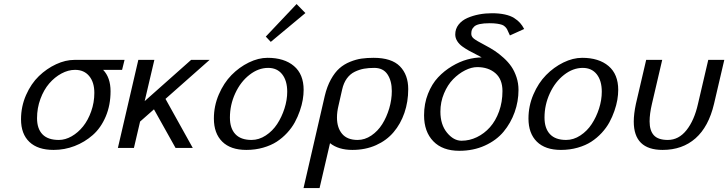

<svg xmlns="http://www.w3.org/2000/svg" viewBox="-20 -739 3638 959"><path d="M85 -143.1Q85 -207 110.1 -264.2Q135.3 -321.3 174.3 -358.9Q213.4 -396.5 260.3 -418.2Q307.1 -439.9 352.1 -439.9H602.1L589.8 -390.1H495.1Q532.2 -351.6 532.2 -283.2Q532.2 -213.9 508.1 -157Q483.9 -100.1 443.4 -64.5Q402.8 -28.8 352.5 -9.5Q302.2 9.8 248 9.8Q168.9 9.8 127 -30Q85 -69.8 85 -143.1ZM273.9 -40Q306.2 -40 338.1 -58.3Q370.1 -76.7 395 -107.7Q419.9 -138.7 435.5 -182.9Q451.2 -227.1 451.2 -274.9Q451.2 -328.1 425.5 -359.1Q399.9 -390.1 355 -390.1Q320.8 -390.1 286.9 -371.8Q252.9 -353.5 225.8 -322Q198.7 -290.5 181.9 -244.9Q165 -199.2 165 -148.9Q165 -96.2 192.1 -68.1Q219.2 -40 273.9 -40Z M568.8 0ZM679.7 -131.8 648.9 0H568.8L670.9 -439.9H751L702.6 -233.9L934.6 -439.9H1026.9L806.6 -245.1L942.9 0H856.9L749 -192.9Z M1048.3 0ZM1307.6 -529.8ZM1307.6 -529.8ZM1461.4 -718.8 1505.4 -673.8 1332.5 -529.8 1307.6 -556.2ZM1048.3 0ZM1236.3 -40Q1273.4 -40 1307.4 -62.3Q1341.3 -84.5 1364.3 -119.4Q1387.2 -154.3 1400.9 -197Q1414.6 -239.7 1414.6 -280.8Q1414.6 -335.9 1389.4 -367.9Q1364.3 -399.9 1319.3 -399.9Q1270.5 -399.9 1226.1 -365.2Q1181.6 -330.6 1155 -272.9Q1128.4 -215.3 1128.4 -151.9Q1128.4 -98.1 1155.5 -69.1Q1182.6 -40 1236.3 -40ZM1496.6 -290Q1496.6 -266.6 1492.2 -240.5Q1487.8 -214.4 1477.5 -184.8Q1467.3 -155.3 1452.4 -127.9Q1437.5 -100.6 1414.1 -75.2Q1390.6 -49.8 1362.1 -31.2Q1333.5 -12.7 1294.4 -1.5Q1255.4 9.8 1210.4 9.8Q1131.8 9.8 1090.1 -31.5Q1048.3 -72.8 1048.3 -147Q1048.3 -210 1073 -267.3Q1097.7 -324.7 1136.2 -364Q1174.8 -403.3 1222.7 -426.8Q1270.5 -450.2 1316.4 -450.2Q1399.9 -450.2 1448.2 -409.2Q1496.6 -368.2 1496.6 -290Z M1628.4 -23.9 1576.2 200.2H1496.1L1602.1 -259.8Q1613.3 -307.1 1632.8 -342.3Q1652.3 -377.4 1675.3 -397.7Q1698.2 -418 1728.3 -430.2Q1758.3 -442.4 1785.6 -446.3Q1813 -450.2 1846.2 -450.2Q1935.5 -450.2 1977.3 -408Q2019 -365.7 2019 -293.9Q2019 -230.5 2000 -175.3Q1981 -120.1 1946 -78.9Q1911.1 -37.6 1858.2 -13.9Q1805.2 9.8 1740.2 9.8Q1670.9 9.8 1628.4 -23.9ZM1670.4 -210Q1663.1 -179.7 1663.1 -151.9Q1663.1 -101.1 1688.7 -70.6Q1714.4 -40 1766.1 -40Q1802.2 -40 1834.7 -62Q1867.2 -84 1889.2 -118.9Q1911.1 -153.8 1924.1 -197.5Q1937 -241.2 1937 -284.2Q1937 -335 1915.5 -367.4Q1894 -399.9 1849.1 -399.9Q1820.8 -399.9 1797.9 -395.8Q1774.9 -391.6 1752 -380.6Q1729 -369.6 1712.6 -347.2Q1696.3 -324.7 1689 -292Z M2363.8 -403.8Q2335 -403.8 2303 -387.7Q2271 -371.6 2243.4 -343.5Q2215.8 -315.4 2197.8 -272.5Q2179.7 -229.5 2179.7 -181.2Q2179.7 -116.7 2212.6 -76.4Q2245.6 -36.1 2285.2 -36.1Q2325.2 -36.1 2362.1 -54Q2398.9 -71.8 2427.2 -103.5Q2455.6 -135.3 2472.7 -182.4Q2489.7 -229.5 2489.7 -284.2Q2489.7 -342.8 2454.6 -373.3Q2419.4 -403.8 2363.8 -403.8ZM2385.7 -452.1Q2377.4 -457.5 2358.4 -467Q2339.4 -476.6 2323.2 -485.4Q2307.1 -494.1 2290.3 -506.1Q2273.4 -518.1 2263.7 -533.7Q2253.9 -549.3 2253.9 -566.9Q2253.9 -594.7 2270.5 -616Q2287.1 -637.2 2314.5 -649.2Q2341.8 -661.1 2372.8 -667Q2403.8 -672.9 2437 -672.9Q2473.6 -672.9 2501.7 -666.7Q2529.8 -660.6 2548.1 -648.9Q2566.4 -637.2 2577.6 -624.5Q2588.9 -611.8 2598.1 -594.2L2526.9 -562Q2523.9 -567.9 2519.5 -578.1Q2515.1 -588.4 2512.5 -593.3Q2509.8 -598.1 2503.2 -605Q2496.6 -611.8 2487.8 -615Q2479 -618.2 2463.4 -620.6Q2447.8 -623 2425.8 -623Q2395.5 -623 2376 -618.7Q2356.4 -614.3 2347.9 -605.7Q2339.4 -597.2 2336.7 -589.4Q2334 -581.5 2334 -569.8Q2334 -556.2 2346.9 -545.9Q2359.9 -535.6 2400.9 -514.2Q2428.2 -500 2450.4 -485.4Q2472.7 -470.7 2495.6 -450Q2518.6 -429.2 2534.2 -406.5Q2549.8 -383.8 2559.8 -353.5Q2569.8 -323.2 2569.8 -290Q2569.8 -232.4 2550.5 -178.5Q2531.2 -124.5 2495.4 -81.3Q2459.5 -38.1 2402.1 -12Q2344.7 14.2 2273.9 14.2Q2190.4 14.2 2144.3 -33.4Q2098.1 -81.1 2098.1 -163.1Q2098.1 -221.2 2117.7 -270.5Q2137.2 -319.8 2168 -352.5Q2198.7 -385.3 2237.5 -408.4Q2276.4 -431.6 2314.2 -441.9Q2352.1 -452.1 2385.7 -452.1Z M2619.6 0ZM2807.6 -40Q2844.7 -40 2878.7 -62.3Q2912.6 -84.5 2935.5 -119.4Q2958.5 -154.3 2972.2 -197Q2985.8 -239.7 2985.8 -280.8Q2985.8 -335.9 2960.7 -367.9Q2935.5 -399.9 2890.6 -399.9Q2841.8 -399.9 2797.4 -365.2Q2752.9 -330.6 2726.3 -272.9Q2699.7 -215.3 2699.7 -151.9Q2699.7 -98.1 2726.8 -69.1Q2753.9 -40 2807.6 -40ZM3067.9 -290Q3067.9 -266.6 3063.5 -240.5Q3059.1 -214.4 3048.8 -184.8Q3038.6 -155.3 3023.7 -127.9Q3008.8 -100.6 2985.4 -75.2Q2961.9 -49.8 2933.3 -31.2Q2904.8 -12.7 2865.7 -1.5Q2826.7 9.8 2781.7 9.8Q2703.1 9.8 2661.4 -31.5Q2619.6 -72.8 2619.6 -147Q2619.6 -210 2644.3 -267.3Q2668.9 -324.7 2707.5 -364Q2746.1 -403.3 2793.9 -426.8Q2841.8 -450.2 2887.7 -450.2Q2971.2 -450.2 3019.5 -409.2Q3067.9 -368.2 3067.9 -290Z M3287.6 -439.9 3236.3 -220.2Q3224.6 -170.4 3224.6 -132.8Q3224.6 -86.9 3245.8 -63.5Q3267.1 -40 3315.4 -40Q3370.1 -40 3408.9 -88.9Q3447.8 -137.7 3466.3 -220.2L3517.6 -439.9H3597.7L3546.4 -220.2Q3519.5 -106 3453.9 -48.1Q3388.2 9.8 3289.6 9.8Q3145.5 9.8 3145.5 -131.8Q3145.5 -169.4 3156.2 -220.2L3207.5 -439.9Z"/></svg>

Font: Pfennig
Style: Italic
Weight: 500
Italic angle: -13°
Version: Version 20120410 ; ttfautohint (v0.8)